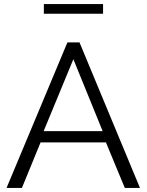

<svg xmlns="http://www.w3.org/2000/svg" viewBox="-20 -917 716 937"><path d="M309 -710H368L663 0H589L497 -222H178L87 0H12ZM481 -277 338 -628 193 -277ZM194 -850V-897H483V-850Z"/></svg>

Font: Boldmen
Style: Regular
Weight: 400
Designer: Matt McInerney, Pablo Impallari, Rodrigo Fuenzalida
Foundry: LIVING CONCEPT
Version: Version 1.000